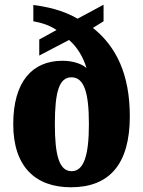

<svg xmlns="http://www.w3.org/2000/svg" viewBox="-20 -782 605 812"><path d="M280 10C442 10 529 -87 529 -290C529 -467 472 -585 373 -664L418 -692V-762L308 -703C243 -741 173 -754 121 -761V-692C150 -687 190 -676 219 -655L146 -615V-547L272 -613C309 -581 333 -537 346 -494C329 -510 292 -525 244 -525C116 -525 36 -436 36 -257C36 -78 129 10 280 10ZM283 -58C230 -58 212 -126 212 -257C212 -396 231 -455 282 -455C335 -455 356 -393 356 -257C356 -126 335 -58 283 -58Z"/></svg>

Font: Noto Serif Armenian Condensed Black
Style: Regular
Weight: 900
Width: 3
Designer: Monotype Design Team
Foundry: Monotype Imaging Inc.
Version: Version 2.008